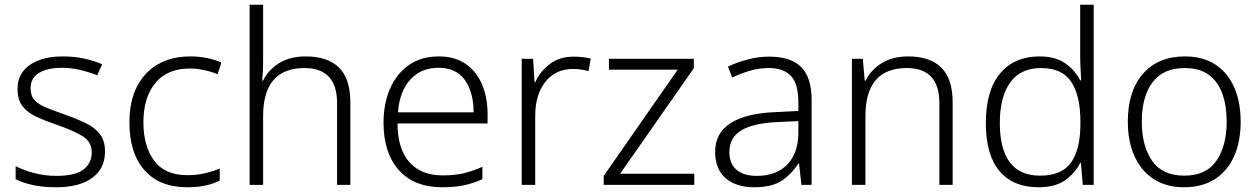

<svg xmlns="http://www.w3.org/2000/svg" viewBox="-20 -780 5311 810"><path d="M423 -141Q423 -69 369 -29.5Q315 10 217 10Q161 10 118 0.5Q75 -9 46 -24V-79Q81 -61 126 -49.5Q171 -38 218 -38Q296 -38 331.5 -64.5Q367 -91 367 -137Q367 -181 330 -204.5Q293 -228 221 -253Q171 -270 133.5 -287.5Q96 -305 75 -332Q54 -359 54 -406Q54 -470 106 -506Q158 -542 245 -542Q293 -542 334.5 -533Q376 -524 411 -509L390 -462Q359 -475 320 -484.5Q281 -494 242 -494Q179 -494 144 -472Q109 -450 109 -408Q109 -376 126 -357.5Q143 -339 175 -326Q207 -313 253 -297Q301 -280 339 -262Q377 -244 400 -216Q423 -188 423 -141Z M770 10Q653 10 589.5 -62Q526 -134 526 -263Q526 -353 558 -415Q590 -477 647.5 -509.5Q705 -542 782 -542Q820 -542 854 -535Q888 -528 914 -516L898 -467Q871 -478 840 -484.5Q809 -491 781 -491Q686 -491 635.5 -430Q585 -369 585 -264Q585 -164 630 -102.5Q675 -41 770 -41Q809 -41 844 -49Q879 -57 907 -69V-18Q881 -5 847.5 2.5Q814 10 770 10Z M1090 -517Q1090 -496 1089 -477Q1088 -458 1086 -440H1090Q1111 -484 1156.5 -513Q1202 -542 1270 -542Q1362 -542 1410 -495Q1458 -448 1458 -348V0H1402V-344Q1402 -420 1367 -456.5Q1332 -493 1265 -493Q1090 -493 1090 -290V0H1033V-760H1090Z M1831 -542Q1899 -542 1944.5 -510.5Q1990 -479 2013.5 -424Q2037 -369 2037 -298V-259H1657Q1657 -153 1706.5 -96.5Q1756 -40 1848 -40Q1897 -40 1934 -48.5Q1971 -57 2015 -76V-24Q1975 -6 1936 2Q1897 10 1846 10Q1726 10 1662 -63Q1598 -136 1598 -262Q1598 -343 1625.5 -406Q1653 -469 1705 -505.5Q1757 -542 1831 -542ZM1830 -494Q1757 -494 1711.5 -445Q1666 -396 1659 -306H1978Q1978 -390 1941.5 -442Q1905 -494 1830 -494Z M2400 -541Q2439 -541 2472 -533L2463 -480Q2431 -489 2397 -489Q2324 -489 2281 -435Q2238 -381 2238 -292V0H2181V-532H2229L2235 -433H2238Q2258 -478 2299 -509.5Q2340 -541 2400 -541Z M2909 0H2527V-38L2839 -486H2549V-532H2907V-492L2596 -47H2909Z M3226 -541Q3316 -541 3360 -497Q3404 -453 3404 -358V0H3361L3351 -90H3348Q3319 -45 3277.5 -17.5Q3236 10 3162 10Q3085 10 3041 -28.5Q2997 -67 2997 -139Q2997 -219 3062 -260.5Q3127 -302 3251 -307L3348 -312V-349Q3348 -427 3316.5 -460Q3285 -493 3224 -493Q3183 -493 3145 -482Q3107 -471 3069 -453L3051 -499Q3089 -517 3133.5 -529Q3178 -541 3226 -541ZM3258 -265Q3156 -260 3106.5 -229.5Q3057 -199 3057 -139Q3057 -89 3087.5 -63.5Q3118 -38 3172 -38Q3255 -38 3301 -85.5Q3347 -133 3348 -217V-269Z M3812 -542Q3903 -542 3951 -495Q3999 -448 3999 -348V0H3943V-344Q3943 -420 3908 -456.5Q3873 -493 3806 -493Q3631 -493 3631 -290V0H3574V-532H3620L3628 -440H3632Q3653 -484 3699 -513Q3745 -542 3812 -542Z M4361 10Q4254 10 4196.5 -58.5Q4139 -127 4139 -261Q4139 -398 4199 -470Q4259 -542 4366 -542Q4433 -542 4474.5 -512.5Q4516 -483 4537 -441H4541Q4540 -464 4538.5 -492.5Q4537 -521 4537 -545V-760H4594V0H4548L4540 -93H4537Q4516 -50 4474 -20Q4432 10 4361 10ZM4368 -39Q4460 -39 4499 -95Q4538 -151 4538 -257V-266Q4538 -376 4499.5 -434.5Q4461 -493 4372 -493Q4286 -493 4242 -432.5Q4198 -372 4198 -260Q4198 -152 4240 -95.5Q4282 -39 4368 -39Z M5214 -267Q5214 -183 5186.5 -121Q5159 -59 5105.5 -24.5Q5052 10 4975 10Q4901 10 4848 -24Q4795 -58 4766.5 -120.5Q4738 -183 4738 -267Q4738 -396 4802 -469Q4866 -542 4979 -542Q5055 -542 5107.5 -507.5Q5160 -473 5187 -411Q5214 -349 5214 -267ZM4797 -267Q4797 -164 4840.5 -101.5Q4884 -39 4976 -39Q5069 -39 5112 -102Q5155 -165 5155 -267Q5155 -333 5137 -384Q5119 -435 5080 -464Q5041 -493 4978 -493Q4888 -493 4842.5 -433Q4797 -373 4797 -267Z"/></svg>

Font: Noto Sans Arabic Light
Style: Regular
Weight: 300
Designer: Monotype Design Team, Nadine Chahine, Nizar Qandah and Khaled Hosny
Foundry: Monotype Imaging Inc.
Version: Version 2.012; ttfautohint (v1.8.4.7-5d5b)